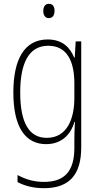

<svg xmlns="http://www.w3.org/2000/svg" viewBox="-20 -746 522 1007"><path d="M236 -726C215 -726 207 -708 207 -688C207 -668 216 -651 236 -651C256 -651 266 -666 266 -689C266 -709 259 -726 236 -726ZM230 -539C108 -539 50 -435 50 -261C50 -79 113 10 222 10C299 10 350 -36 370 -106H373C371 -68 370 -42 370 -11V30C370 150 320 208 211 208C156 208 113 194 72 172V209C110 229 155 241 211 241C348 241 406 165 406 27V-529H377L372 -444H369C348 -496 308 -539 230 -539ZM233 -506C333 -506 370 -422 370 -309V-232C370 -128 335 -23 225 -23C134 -23 86 -100 86 -261C86 -411 129 -506 233 -506Z"/></svg>

Font: Noto Sans Bengali Condensed ExtraLight
Style: Regular
Weight: 200
Width: 3
Designer: Joana Ranito - Universal Thirst; Jelle Bosma - Monotype Design Team
Foundry: Universal Thirst ehf.
Version: Version 3.000